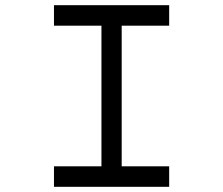

<svg xmlns="http://www.w3.org/2000/svg" viewBox="-20 -720 860 740"><path d="M188 0V-79H371V-621H188V-700H632V-621H449V-79H632V0Z"/></svg>

Font: Lexend Zetta Light
Style: Regular
Weight: 300
Designer: Bonnie Shaver-Troup, Thomas Jockin
Foundry: Lexend
Version: Version 1.007